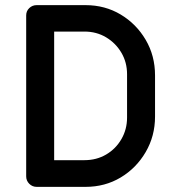

<svg xmlns="http://www.w3.org/2000/svg" viewBox="-20 -728 685 748"><path d="M123 0Q106 0 94 -12Q82 -24 82 -41V-668Q82 -685 94 -696.5Q106 -708 123 -708H313Q389 -708 450 -671.5Q511 -635 547.5 -573Q584 -511 584 -434V-274Q584 -198 547.5 -135.5Q511 -73 450 -36.5Q389 0 313 0ZM191 -104H309Q356 -104 393.5 -126Q431 -148 453 -186Q475 -224 475 -270V-439Q475 -485 453 -522.5Q431 -560 393.5 -582.5Q356 -605 309 -605H191Z"/></svg>

Font: Miriam Libre SemiBold
Style: Regular
Weight: 600
Version: Version 2.000